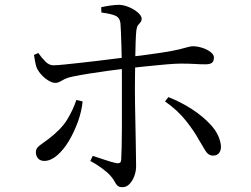

<svg xmlns="http://www.w3.org/2000/svg" viewBox="-20 -760 1040 797"><path d="M488 17Q474 17 467.5 10.5Q461 4 456 -6Q451 -16 439 -30Q426 -45 402.5 -62Q379 -79 355 -92L365 -113Q390 -105 416.5 -96Q443 -87 462 -83Q470 -81 476 -83.5Q482 -86 483 -96Q484 -114 485 -149.5Q486 -185 486 -228.5Q486 -272 486 -315Q486 -358 486 -390Q486 -411 486 -441Q486 -471 485.5 -504.5Q485 -538 484 -570Q483 -602 482 -627Q481 -652 480 -664Q477 -687 458.5 -695Q440 -703 401 -708L400 -730Q417 -734 438 -737Q459 -740 475 -740Q496 -739 517.5 -729.5Q539 -720 553.5 -707Q568 -694 568 -682Q568 -673 563 -667.5Q558 -662 553 -655.5Q548 -649 546 -634Q544 -615 543 -585Q542 -555 541.5 -519.5Q541 -484 540.5 -450Q540 -416 540 -389Q540 -366 540.5 -329.5Q541 -293 542 -252Q543 -211 543.5 -172Q544 -133 544.5 -105.5Q545 -78 545 -70Q545 -49 537.5 -29Q530 -9 517.5 4Q505 17 488 17ZM164 -92Q147 -92 138 -102.5Q129 -113 129 -127Q129 -140 135.5 -147.5Q142 -155 153 -162.5Q164 -170 180 -182Q234 -223 258.5 -263Q283 -303 297 -345L323 -339Q319 -298 303.5 -255Q288 -212 266 -175Q244 -138 217 -115Q190 -92 164 -92ZM209 -416Q198 -416 183 -424.5Q168 -433 154.5 -447Q141 -461 133 -477Q129 -487 126 -502.5Q123 -518 121 -532L139 -540Q153 -520 168.5 -504.5Q184 -489 201 -489Q216 -489 245.5 -492Q275 -495 311.5 -499Q348 -503 385.5 -507.5Q423 -512 454 -516Q485 -520 504 -522Q596 -533 648 -541Q700 -549 725.5 -555.5Q751 -562 761.5 -565Q772 -568 781 -568Q799 -568 819.5 -561.5Q840 -555 854 -544Q868 -533 868 -522Q868 -506 860 -499.5Q852 -493 833 -493Q811 -493 787.5 -494.5Q764 -496 731 -496Q708 -496 668 -492.5Q628 -489 585 -484.5Q542 -480 506 -476Q473 -472 431.5 -466.5Q390 -461 350 -454.5Q310 -448 281 -442Q261 -438 249 -432Q237 -426 228.5 -421Q220 -416 209 -416ZM865 -114Q845 -114 832.5 -134.5Q820 -155 806 -179Q787 -214 752.5 -258Q718 -302 665 -339L679 -357Q730 -337 776.5 -307Q823 -277 856 -240.5Q889 -204 896 -163Q900 -142 891.5 -128Q883 -114 865 -114Z"/></svg>

Font: Noto Serif TC
Style: Regular
Weight: 400
Designer: Ryoko NISHIZUKA  (kana & ideographs); Frank Grießhammer (Latin, Greek & Cyrillic); Wenlong ZHANG  (bopomofo); Sandoll Co
Foundry: Adobe
Version: Version 2.003-H1;hotconv 1.1.1;makeotfexe 2.6.0